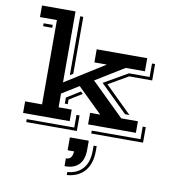

<svg xmlns="http://www.w3.org/2000/svg" viewBox="-105 -773 1086 1199"><g transform="rotate(10 438.5 -173.0)"><path d="M63.5 -73.2H170.9V-607.9H63.5V-681.2H275.9V-231L526.4 -388.2H447.3V-471.2H767.6V-388.2H646L464.8 -276.9L672.9 -73.2H778.8V0H475.6V-73.2H539.6L382.8 -226.6L275.9 -160.6V-73.2H358.9V0H63.5ZM310.1 -656.2H329.6V-294.9L310.1 -283.2ZM92.8 -573.7H150.4V-555.2H92.8ZM671.9 -358.4H802.7V-443.8H822.3V-339.8H675.8L551.3 -267.6L719.7 -102.5H692.4L520 -271ZM310.1 -141.1 396.5 -194.8 409.7 -181.6 328.6 -131.3V-102.5H310.1ZM814 34.2V-45.9H833.5V52.7H504.9V34.2ZM394 34.2V-45.9H413.6V52.7H92.8V34.2ZM497.6 99.6V154.8Q497.6 219.7 467 251Q436.5 282.2 380.9 282.2H376V232.9Q396.5 232.9 406.7 220.5Q417 208 418.9 181.2H377.9V99.6ZM399.4 315.4Q461.9 310.5 497.3 270.3Q532.7 230 532.7 154.8V124.5H552.2V154.8Q552.2 198.2 541 230.7Q529.8 263.2 509.8 285.4Q489.7 307.6 461.7 319.8Q433.6 332 399.4 334.5Z"/></g></svg>

Font: Vast Shadow
Style: Regular
Weight: 400
Designer: Nicole Fally
Foundry: Nicole Fally
Version: Version 1.002